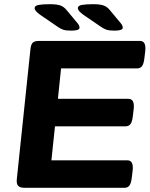

<svg xmlns="http://www.w3.org/2000/svg" viewBox="-20 -895 713 915"><path d="M98 0Q75 0 66.5 -9.5Q58 -19 60 -40L125 -660Q127 -681 135 -690.5Q143 -700 166 -700H647Q678 -700 672 -650L668 -617Q665 -591 657 -580Q649 -569 633 -569H271L256 -424H592Q623 -424 617 -374L613 -341Q610 -315 602 -304Q594 -293 578 -293H242L225 -131H587Q618 -131 612 -81L608 -48Q605 -22 597 -11Q589 0 573 0ZM320 -749Q294 -749 281 -753.5Q268 -758 254 -768L172 -824Q145 -843 145 -856Q145 -868 164 -871.5Q183 -875 218 -875Q250 -875 267.5 -869Q285 -863 299 -845L349 -785Q355 -778 357 -772.5Q359 -767 359 -763Q359 -749 320 -749ZM526 -749Q500 -749 487 -753.5Q474 -758 460 -768L378 -824Q351 -843 351 -856Q351 -868 370 -871.5Q389 -875 424 -875Q456 -875 473.5 -869Q491 -863 505 -845L555 -785Q561 -778 563 -772.5Q565 -767 565 -763Q565 -749 526 -749Z"/></svg>

Font: Asap Expanded Expanded Regular
Style: Bold Italic
Weight: 700
Width: 7
Italic angle: -6°
Designer: Pablo Cosgaya
Foundry: Omnibus-Type
Version: Version 3.001; ttfautohint (v1.8.4.7-5d5b)